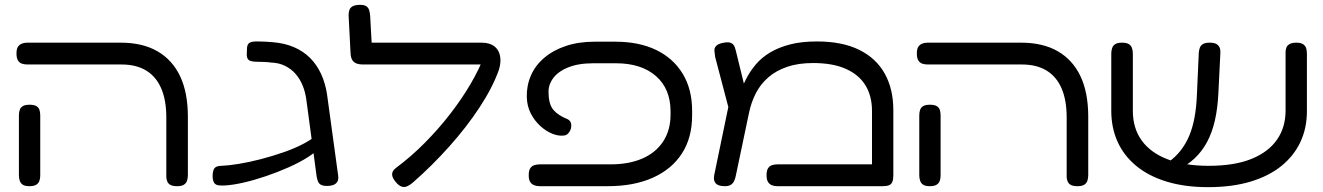

<svg xmlns="http://www.w3.org/2000/svg" viewBox="-20 -758 5459 792"><path d="M711 10Q693 10 683.5 5Q674 0 670 -9.5Q666 -19 666 -29V-274Q666 -345 645 -393.5Q624 -442 583 -467Q542 -492 481 -492H93Q80 -492 70 -495.5Q60 -499 54 -509Q48 -519 48 -537Q48 -556 54 -565Q60 -574 70 -578Q80 -582 92 -582H478Q568 -582 629.5 -546.5Q691 -511 723 -443.5Q755 -376 755 -276V-36Q755 -23 751.5 -12.5Q748 -2 738.5 4Q729 10 711 10ZM101 10Q83 10 74 4Q65 -2 61.5 -12.5Q58 -23 58 -35V-282Q58 -295 61.5 -305Q65 -315 74.5 -320.5Q84 -326 102 -326Q121 -326 130.5 -320Q140 -314 143 -304Q146 -294 146 -281V-34Q146 -22 142.5 -12Q139 -2 129.5 4Q120 10 101 10Z M1329 9Q1312 9 1303.5 4Q1295 -1 1291.5 -10Q1288 -19 1286 -31L1244 -344Q1240 -377 1228.5 -405Q1217 -433 1199 -453.5Q1181 -474 1155.5 -486.5Q1130 -499 1098 -500Q1084 -502 1069 -502.5Q1054 -503 1046 -503Q1016 -503 1006.5 -510Q997 -517 998 -537L999 -561Q1000 -576 1010 -582Q1020 -588 1048 -587Q1060 -587 1077 -586Q1094 -585 1105 -584Q1154 -580 1192.5 -563.5Q1231 -547 1259 -519Q1287 -491 1304.5 -453Q1322 -415 1329 -369L1375 -33Q1378 -13 1366.5 -2Q1355 9 1329 9ZM909 7Q894 8 882 6.5Q870 5 864 -3Q858 -11 857 -29Q857 -55 865 -64.5Q873 -74 894 -74Q922 -75 965 -82Q1008 -89 1056 -101.5Q1104 -114 1151.5 -130.5Q1199 -147 1237.5 -168Q1276 -189 1298 -211L1301 -154Q1285 -132 1250.5 -110Q1216 -88 1171 -68Q1126 -48 1077.5 -31.5Q1029 -15 985.5 -5Q942 5 909 7Z M1618 -1Q1599 -21 1597.5 -36.5Q1596 -52 1613 -65Q1676 -112 1732.5 -169Q1789 -226 1837 -288Q1885 -350 1921 -411.5Q1957 -473 1978 -528L2038 -470Q2012 -397 1958.5 -315.5Q1905 -234 1833.5 -154Q1762 -74 1682 -4Q1671 5 1660.5 10Q1650 15 1639.5 12.5Q1629 10 1618 -1ZM2038 -470 1976 -492H1477Q1451 -492 1439 -503Q1427 -514 1426 -539L1418 -695Q1418 -708 1421.5 -717.5Q1425 -727 1435.5 -732.5Q1446 -738 1466 -738Q1483 -738 1491.5 -732Q1500 -726 1503 -715.5Q1506 -705 1507 -691L1513 -582H1966Q1999 -582 2018 -568Q2037 -554 2042.5 -528.5Q2048 -503 2038 -470Z M2206 10Q2194 10 2183.5 6Q2173 2 2167 -7.5Q2161 -17 2161 -35Q2161 -54 2167 -63.5Q2173 -73 2183.5 -76.5Q2194 -80 2207 -80H2498Q2574 -80 2629.5 -104Q2685 -128 2715.5 -174.5Q2746 -221 2746 -285V-298Q2746 -392 2685.5 -444.5Q2625 -497 2521 -497H2427Q2365 -497 2322.5 -479.5Q2280 -462 2260 -433Q2240 -404 2243 -371Q2244 -327 2263 -304.5Q2282 -282 2322 -266Q2333 -260 2335.5 -249Q2338 -238 2334.5 -226.5Q2331 -215 2323 -207Q2315 -199 2306 -199Q2284 -196 2258 -206.5Q2232 -217 2208.5 -238.5Q2185 -260 2169.5 -290Q2154 -320 2153 -358Q2152 -405 2170 -446.5Q2188 -488 2225 -519.5Q2262 -551 2314.5 -568.5Q2367 -586 2433 -586H2518Q2616 -586 2686.5 -552Q2757 -518 2796 -454Q2835 -390 2835 -301V-282Q2835 -190 2793 -125Q2751 -60 2673 -25Q2595 10 2487 10Z M3665 -303V-35Q3665 -18 3661 -8Q3657 2 3647.5 6Q3638 10 3621 10H3186Q3174 10 3164 6Q3154 2 3148 -7.5Q3142 -17 3142 -35Q3142 -54 3148 -63.5Q3154 -73 3164 -76.5Q3174 -80 3187 -80H3577V-300Q3577 -362 3550 -406Q3523 -450 3469 -474Q3415 -498 3334 -498Q3273 -498 3227.5 -482.5Q3182 -467 3150 -439.5Q3118 -412 3098.5 -374.5Q3079 -337 3070 -294L3016 -37Q3014 -25 3009.5 -14Q3005 -3 2996 3.5Q2987 10 2970 10Q2943 10 2932.5 -1.5Q2922 -13 2926 -35L2997 -378L3029 -358Q3039 -395 3056 -429Q3073 -463 3097.5 -492Q3122 -521 3157.5 -542Q3193 -563 3240 -575Q3287 -587 3350 -587Q3454 -587 3524 -552.5Q3594 -518 3629.5 -454.5Q3665 -391 3665 -303ZM2995 -276 2930 -523Q2928 -537 2927 -548.5Q2926 -560 2934 -568.5Q2942 -577 2961 -581Q2984 -586 2995 -581Q3006 -576 3010 -565.5Q3014 -555 3016 -546L3063 -354Z M4425 10Q4407 10 4397.5 5Q4388 0 4384 -9.5Q4380 -19 4380 -29V-274Q4380 -345 4359 -393.5Q4338 -442 4297 -467Q4256 -492 4195 -492H3807Q3794 -492 3784 -495.5Q3774 -499 3768 -509Q3762 -519 3762 -537Q3762 -556 3768 -565Q3774 -574 3784 -578Q3794 -582 3806 -582H4192Q4282 -582 4343.5 -546.5Q4405 -511 4437 -443.5Q4469 -376 4469 -276V-36Q4469 -23 4465.5 -12.5Q4462 -2 4452.5 4Q4443 10 4425 10ZM3815 10Q3797 10 3788 4Q3779 -2 3775.5 -12.5Q3772 -23 3772 -35V-282Q3772 -295 3775.5 -305Q3779 -315 3788.5 -320.5Q3798 -326 3816 -326Q3835 -326 3844.5 -320Q3854 -314 3857 -304Q3860 -294 3860 -281V-34Q3860 -22 3856.5 -12Q3853 -2 3843.5 4Q3834 10 3815 10Z M4963 14Q4867 14 4792 -9Q4717 -32 4666 -74.5Q4615 -117 4589.5 -174.5Q4564 -232 4564 -301V-537Q4564 -549 4567.5 -559.5Q4571 -570 4580.5 -576Q4590 -582 4608 -582Q4627 -582 4636.5 -576Q4646 -570 4649.5 -559.5Q4653 -549 4653 -536V-301Q4653 -229 4689.5 -178.5Q4726 -128 4796 -101Q4866 -74 4966 -74Q5071 -74 5141 -102Q5211 -130 5247 -181Q5283 -232 5283 -302V-543Q5283 -553 5286.5 -562Q5290 -571 5300 -576.5Q5310 -582 5327 -582Q5346 -582 5355.5 -575.5Q5365 -569 5368 -559Q5371 -549 5371 -536V-299Q5371 -230 5344.5 -173Q5318 -116 5266.5 -74Q5215 -32 5139 -9Q5063 14 4963 14ZM4810 -51 4775 -79 4798 -88Q4828 -109 4850 -137Q4872 -165 4886 -199Q4900 -233 4907.5 -274Q4915 -315 4917 -362L4925 -541Q4926 -552 4929.5 -561.5Q4933 -571 4942.5 -576.5Q4952 -582 4970 -582Q4989 -582 4998.5 -576Q5008 -570 5011.5 -560.5Q5015 -551 5014 -539L5006 -377Q5003 -312 4991.5 -261.5Q4980 -211 4959 -172Q4938 -133 4907 -104Q4876 -75 4833 -55Z"/></svg>

Font: Fredoka Expanded
Style: Regular
Weight: 400
Width: 7
Designer: Ben Nathan
Foundry: Milena B. Brandão, Ben Nathan
Version: Version 2.001